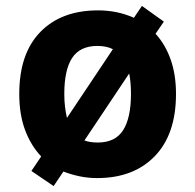

<svg xmlns="http://www.w3.org/2000/svg" viewBox="-20 -591 659 648"><path d="M574 -274Q574 -138 502.5 -64Q431 10 308 10Q277 10 248.5 4Q220 -2 194 -12L161 37L86 -14L119 -63Q84 -100 64.5 -152.5Q45 -205 45 -274Q45 -410 116 -483Q187 -556 311 -556Q376 -556 432 -531L459 -571L533 -518L505 -477Q538 -441 556 -390Q574 -339 574 -274ZM197 -274Q197 -250 199.5 -230Q202 -210 206 -193L361 -425Q339 -436 309 -436Q250 -436 223.5 -395.5Q197 -355 197 -274ZM422 -274Q422 -313 416 -343L265 -117Q283 -110 310 -110Q369 -110 395.5 -151.5Q422 -193 422 -274Z"/></svg>

Font: Noto Sans Bassa Vah
Style: Regular
Weight: 400
Designer: Monotype Design Team
Foundry: Monotype Imaging Inc.
Version: Version 2.002